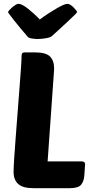

<svg xmlns="http://www.w3.org/2000/svg" viewBox="-20 -984 488 1004"><path d="M155 0Q99 0 75 -22Q51 -44 51 -85Q51 -105 54 -153.5Q57 -202 62 -264Q67 -326 72 -395Q77 -464 82 -525Q87 -586 90 -632Q93 -678 93 -695Q93 -710 109 -710H164Q220 -710 241.5 -688.5Q263 -667 263 -625Q263 -620 262.5 -616Q262 -612 262 -607L229 -140H409Q415 -140 420 -136.5Q425 -133 425 -126L421 -67Q419 -37 404.5 -18.5Q390 0 345 0ZM77 -964Q86 -964 99 -957Q112 -950 126.5 -938.5Q141 -927 157 -912.5Q173 -898 188 -882Q209 -898 231.5 -912.5Q254 -927 273.5 -938.5Q293 -950 308.5 -957Q324 -964 333 -964Q340 -964 348.5 -958.5Q357 -953 364.5 -945.5Q372 -938 377.5 -931Q383 -924 383 -921Q383 -918 370 -905.5Q357 -893 337.5 -874.5Q318 -856 295 -835Q272 -814 251 -795Q243 -788 220 -784Q197 -780 175 -780Q162 -780 144.5 -783Q127 -786 122 -795Q104 -816 86 -837.5Q68 -859 54 -877Q40 -895 31 -907Q22 -919 22 -921Q22 -923 28 -930Q34 -937 42.5 -944.5Q51 -952 60.5 -958Q70 -964 77 -964Z"/></svg>

Font: PoetsenOne
Style: Regular
Weight: 400
Designer: Rodrigo Fuenzalida, Pablo Impallari
Foundry: Pablo Impallari, Rodrigo Fuenzalida
Version: Version 1.000; ttfautohint (v0.8) -G 200 -r 50